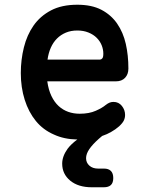

<svg xmlns="http://www.w3.org/2000/svg" viewBox="-20 -580 640 812"><path d="M420 133Q439 133 449 143Q459 153 459 173Q459 193 449 202.5Q439 212 419 212H368Q311 212 277 184Q243 156 243 112Q243 81 266 49Q281 29 307 10Q251 9 208 -11Q162 -31 131.5 -68.5Q101 -106 84.5 -158Q68 -210 68 -271Q68 -327 81 -379.5Q94 -432 122 -472Q150 -512 195.5 -536Q241 -560 307 -560Q368 -560 409 -538.5Q450 -517 475.5 -480Q501 -443 512 -394.5Q523 -346 523 -290Q523 -266 509 -251Q495 -236 470 -236H180Q185 -200 197.5 -174Q210 -148 228 -131.5Q246 -115 268.5 -107Q291 -99 317 -99Q357 -99 385 -111.5Q413 -124 427 -136Q436 -143 443.5 -146Q451 -149 460 -149Q482 -149 495.5 -132Q509 -115 509 -94Q509 -82 504 -71Q499 -60 484 -46Q468 -32 450 -22Q433 -12 412 -5L398 7Q371 31 357.5 51Q344 71 344 89Q344 108 358 120.5Q372 133 395 133ZM181 -328H403Q408 -328 412.5 -333Q417 -338 417 -353Q417 -371 410 -388.5Q403 -406 389 -420Q375 -434 354 -442.5Q333 -451 307 -451Q280 -451 258.5 -442Q237 -433 221 -417Q205 -401 195 -378.5Q185 -356 181 -328Z"/></svg>

Font: Maple Mono SemiBold
Style: Regular
Weight: 600
Monospace: yes
Designer: subframe7536
Version: Version 7.000